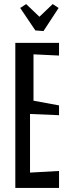

<svg xmlns="http://www.w3.org/2000/svg" viewBox="-20 -920 370 940"><path d="M193 -768 153 -771 79 -881 108 -900 173 -838 238 -900 267 -881ZM269 0H55V-710H269V-648L144 -654V-427L269 -404V-356L127 -362V-75L269 -83Z"/></svg>

Font: Bahiana
Style: Regular
Weight: 400
Designer: Pablo Cosgaya & Dani Raskovsky
Foundry: Pablo Cosgaya & Dani Raskovsky
Version: Version 1.005